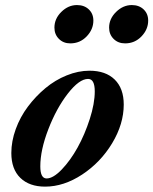

<svg xmlns="http://www.w3.org/2000/svg" viewBox="-20 -712 594 744"><path d="M464.8 -543.9Q437.5 -543.9 420.2 -561.3Q402.8 -578.6 402.8 -605Q402.8 -639.2 429.9 -665.8Q457 -692.4 490.7 -692.4Q519 -692.4 536.6 -675.5Q554.2 -658.7 554.2 -632.3Q554.2 -598.1 528.3 -571Q502.4 -543.9 464.8 -543.9ZM252.4 -543.9Q225.6 -543.9 208.3 -561.3Q190.9 -578.6 190.9 -605Q190.9 -639.6 217.8 -666Q244.6 -692.4 278.3 -692.4Q306.6 -692.4 324.2 -675.5Q341.8 -658.7 341.8 -632.3Q341.8 -598.1 315.9 -571Q290 -543.9 252.4 -543.9ZM154.8 11.2Q93.8 11.2 58.8 -22.7Q23.9 -56.6 23.9 -119.1Q23.9 -164.6 41 -211.7Q58.1 -258.8 88.1 -298.8Q118.2 -338.9 156 -370.4Q193.8 -401.9 238.5 -419.9Q283.2 -438 326.7 -438Q389.6 -438 424.6 -403.6Q459.5 -369.1 459.5 -307.1Q459.5 -231.4 414.6 -157Q369.6 -82.5 298.3 -35.6Q227.1 11.2 154.8 11.2ZM160.6 -20.5Q186 -20.5 219.5 -55.4Q252.9 -90.3 280.8 -140.6Q308.6 -190.9 327.9 -251Q347.2 -311 347.2 -357.9Q347.2 -406.2 321.3 -406.2Q287.1 -406.2 242.9 -349.4Q198.7 -292.5 167.5 -211.7Q136.2 -130.9 136.2 -67.4Q136.2 -20.5 160.6 -20.5Z"/></svg>

Font: Elstob 14pt
Style: Bold Italic
Weight: 700
Italic angle: -20°
Designer: Peter S. Baker
Version: Version 1.015